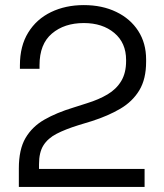

<svg xmlns="http://www.w3.org/2000/svg" viewBox="-20 -734 643 754"><path d="M54 0V-72.8Q54 -147.2 80.2 -192Q106.5 -236.8 154.2 -264.1Q202 -291.5 268 -311.5L322.2 -328.8Q368.2 -343 402.6 -363.5Q437 -384 456.1 -415.8Q475.2 -447.5 475.2 -494.5V-498.5Q475.2 -565.8 428.9 -604.6Q382.5 -643.5 309.2 -643.5Q232.5 -643.5 183.9 -602.2Q135.2 -561 135.2 -478V-463.8H58.2V-477.5Q58.2 -553.5 90.8 -606.1Q123.2 -658.8 180.2 -686.4Q237.2 -714 309.2 -714Q381.2 -714 436.6 -687.2Q492 -660.5 522.9 -612.5Q553.8 -564.5 553.8 -500.5V-491.2Q553.8 -423.5 527 -379.2Q500.2 -335 452.5 -307Q404.8 -279 341 -258.5L287.5 -242.2Q236.2 -226.2 202.1 -208.5Q168 -190.8 150.6 -163.2Q133.2 -135.8 133.2 -88.8V-70.5H547.8V0Z"/></svg>

Font: Space 7353
Style: Regular
Weight: 400
Designer: Christine Claussen + Ruben Lyon  (Space 7353)
Version: Version 1.000;FEAKit 1.0